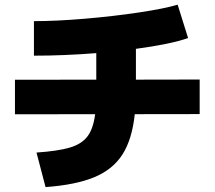

<svg xmlns="http://www.w3.org/2000/svg" viewBox="-20 -758 904 809"><path d="M380.9 -276.9 43 -276.4V-421.9L385.7 -422.4V-534.2Q250 -523.4 123 -523.4V-668.9Q217.3 -668.9 338.1 -679.2Q459 -689.5 566.2 -705.6Q673.3 -721.7 728.5 -738.3L772.5 -597.7Q698.7 -571.8 552.7 -552.2V-422.4L821.3 -422.9V-277.3L547.9 -276.9Q536.6 -170.9 496.1 -107.4Q455.6 -43.9 377.7 -11.5Q299.8 21 171.9 30.3L133.8 -115.2Q225.1 -121.6 274.4 -136.2Q323.7 -150.9 348.4 -183.1Q373 -215.3 380.9 -276.9Z"/></svg>

Font: Pretendard GOV Black
Style: Regular
Weight: 900
Designer: Base glyphs from Inter by Rasmus Andersson; Hangeul glyphs from Noto Sans CJK(Source Han Sans) by Jang Soo-young and Kan
Foundry: Kil Hyung-jin
Version: Version 1.309